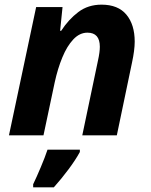

<svg xmlns="http://www.w3.org/2000/svg" viewBox="-20 -576 644 817"><path d="M18.1 0 133.8 -545.9H246.1L235.8 -444.8H240.2Q272 -493.7 313.5 -524.9Q355 -556.2 412.1 -556.2Q482.4 -556.2 517.8 -513.7Q553.2 -471.2 553.2 -398.9Q553.2 -380.9 550.3 -358.4Q547.4 -335.9 542 -311L477.1 0H330.1L397 -318.8Q404.8 -354 404.8 -377Q404.8 -437 352.1 -437Q318.8 -437 292 -408.4Q265.1 -379.9 245.4 -332Q225.6 -284.2 212.9 -226.1L165 0ZM121.1 221.2V208Q135.3 178.7 153.3 136Q171.4 93.3 182.1 61H319.8V70.8Q301.8 104 272 144Q242.2 184.1 209 221.2Z"/></svg>

Font: Open Sans
Style: Bold Italic
Weight: 700
Italic angle: -12°
Designer: Monotype Design Team
Foundry: Monotype Imaging Inc.
Version: Version 3.003; ttfautohint (v1.8.4)